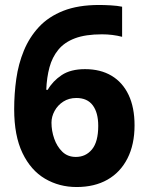

<svg xmlns="http://www.w3.org/2000/svg" viewBox="-20 -742 591 772"><path d="M288 10Q218 10 161 -23.5Q104 -57 70.5 -126.5Q37 -196 37 -303Q37 -365 45.5 -425Q54 -485 76 -538.5Q98 -592 136.5 -633.5Q175 -675 234.5 -698.5Q294 -722 379 -722Q399 -722 425.5 -720.5Q452 -719 471 -715V-594Q452 -599 431.5 -601.5Q411 -604 390 -604Q324 -604 281.5 -588Q239 -572 214.5 -542Q190 -512 179 -471.5Q168 -431 166 -381H172Q192 -416 228 -440Q264 -464 322 -464Q384 -464 428.5 -437.5Q473 -411 497 -360.5Q521 -310 521 -238Q521 -161 492.5 -105Q464 -49 412 -19.5Q360 10 288 10ZM285 -111Q325 -111 350 -141.5Q375 -172 375 -236Q375 -289 353 -318.5Q331 -348 287 -348Q257 -348 234.5 -333.5Q212 -319 199.5 -296Q187 -273 187 -249Q187 -216 198 -184.5Q209 -153 230.5 -132Q252 -111 285 -111Z"/></svg>

Font: Noto Sans Devanagari
Style: Bold
Weight: 700
Version: Version 2.003